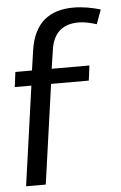

<svg xmlns="http://www.w3.org/2000/svg" viewBox="-53 -768 506 806"><g transform="rotate(-5 200.5 -365.0)"><path d="M303 -666C325 -666 349 -661 379 -652L401 -712C368 -722 328 -730 287 -730C184 -730 119 -679 103 -564L91 -482H21L13 -419H83L24 0H107L166 -419H325L333 -482H174L186 -561C195 -625 230 -666 303 -666Z"/></g></svg>

Font: Cantarell
Style: Oblique
Weight: 400
Italic angle: -8°
Designer: Dave Crossland
Version: Version 0.024